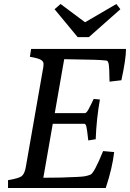

<svg xmlns="http://www.w3.org/2000/svg" viewBox="-20 -937 648 957"><path d="M580 -891 423 -752H367L252 -891L282 -917L404 -826L560 -917ZM549 -179Q540 -99 507 0H20V-39Q74 -48 88 -59Q102 -70 108 -101L194 -592Q197 -606 197 -618.5Q197 -631 183.5 -639Q170 -647 129 -654L135 -693H608Q608 -642 585 -537L526 -530Q525 -599 522 -616.5Q519 -634 511 -635Q487 -638 451 -639L300 -642L253 -373H403Q411 -373 422 -393.5Q433 -414 447 -444L478 -441Q461 -347 457 -243L420 -237Q414 -292 410.5 -306Q407 -320 400 -320H243L196 -51L285 -52Q386 -55 403 -58.5Q420 -62 430 -66Q448 -71 494 -184Z"/></svg>

Font: Poly
Style: Italic
Weight: 400
Italic angle: -10°
Designer: Nicolas Silva
Foundry: Jose Nicolas Silva Schwarzenberg
Version: Version 1.003